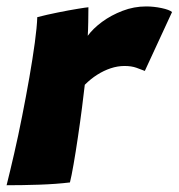

<svg xmlns="http://www.w3.org/2000/svg" viewBox="-29 -558 542 582"><path d="M237 -449.5Q253 -471.5 280.5 -491.8Q308 -512 342.5 -525.2Q377 -538.5 414 -538.5Q437 -538.5 460.8 -533.5Q484.5 -528.5 492.5 -521.5L410 -343Q400 -347 384.8 -352.5Q369.5 -358 348.5 -358Q327.5 -358 306.5 -351Q285.5 -344 265.8 -331.5Q246 -319 228 -301Q225 -274 219.5 -231Q214 -188 207.2 -142.5Q200.5 -97 194 -59.8Q187.5 -22.5 183 -5Q142 0 90.5 1.8Q39 3.5 -9 3.5Q1.5 -38.5 14 -92.8Q26.5 -147 38.2 -206.5Q50 -266 60 -323.2Q70 -380.5 76.5 -428.2Q83 -476 84 -506Q113 -513.5 146.5 -520.2Q180 -527 206 -531.2Q232 -535.5 239 -536Q239 -518.5 238.5 -491.2Q238 -464 237 -449.5Z"/></svg>

Font: Grandstander Thin ExtraBold
Style: Italic
Weight: 800
Italic angle: -15°
Version: Version 1.200